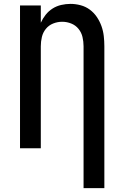

<svg xmlns="http://www.w3.org/2000/svg" viewBox="-20 -763 640 988"><path d="M410 205V-525Q410 -549 404.5 -572.5Q399 -596 384 -614.5Q369 -633 346.5 -642Q324 -651 300 -651Q276 -651 253.5 -642Q231 -633 216 -614.5Q201 -596 195.5 -572.5Q190 -549 190 -525V0H83V-735H190V-646Q200 -668 215 -687Q230 -706 250.5 -719Q271 -732 295 -737.5Q319 -743 343 -743Q369 -743 395 -736Q421 -729 442 -713.5Q463 -698 478 -676Q493 -654 502 -629Q511 -604 514 -577.5Q517 -551 517 -525V205Z"/></svg>

Font: Iosevka Curly SmBdEx
Style: Regular
Weight: 600
Width: 7
Monospace: yes
Designer: Belleve Invis
Foundry: Belleve Invis
Version: Version 11.1.0; ttfautohint (v1.8.3)